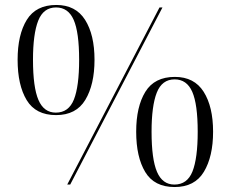

<svg xmlns="http://www.w3.org/2000/svg" viewBox="-20 -744 931 774"><path d="M206 -280Q124 -280 87.5 -340.5Q51 -401 51 -503Q51 -604 88 -664Q125 -724 207 -724Q285 -724 323 -664Q361 -604 361 -503Q361 -403 324 -341.5Q287 -280 206 -280ZM251 0 623 -714H635L263 0ZM205 -290Q257 -290 278 -343Q299 -396 299 -503Q299 -614 277 -664Q255 -714 206 -714Q155 -714 134 -660.5Q113 -607 113 -503Q113 -392 135 -341Q157 -290 205 -290ZM684 10Q602 10 565.5 -50.5Q529 -111 529 -213Q529 -314 566 -374Q603 -434 685 -434Q763 -434 801 -374Q839 -314 839 -213Q839 -113 802 -51.5Q765 10 684 10ZM683 0Q735 0 756 -53Q777 -106 777 -213Q777 -324 755 -374Q733 -424 684 -424Q633 -424 612 -370.5Q591 -317 591 -213Q591 -102 613 -51Q635 0 683 0Z"/></svg>

Font: Noto Serif Display Light
Style: Regular
Weight: 300
Designer: Monotype Design Team
Foundry: Monotype Imaging Inc.
Version: Version 2.009